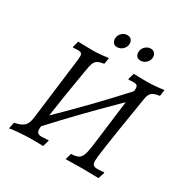

<svg xmlns="http://www.w3.org/2000/svg" viewBox="-187 -973 1101 1139"><g transform="rotate(30 364.0 -403.0)"><path d="M714 -646 708 -603Q671 -598 656 -585.5Q641 -573 636 -543Q617 -429 596.5 -298.5Q576 -168 569 -107Q567 -85 567 -78Q567 -58 574.5 -50Q582 -42 602 -42Q618 -42 631 -43Q644 -44 648 -45L650 -41L636 2Q624 2 590 1Q556 0 522 0Q490 0 456.5 1Q423 2 411 2L423 -41Q455 -42 471.5 -50.5Q488 -59 496.5 -82Q505 -105 511 -151L551 -469Q356 -278 187 -94Q186 -88 186 -78Q186 -58 194 -50Q202 -42 221 -42Q237 -42 251 -43.5Q265 -45 266 -45L269 -42L256 2Q256 0 178 0Q136 0 83 4.5Q30 9 28 13L38 -32Q84 -41 102.5 -59Q121 -77 126 -119L179 -542Q181 -562 181 -568Q181 -583 174.5 -589Q168 -595 153 -595Q142 -595 132 -594Q122 -593 118 -593L116 -597L127 -639Q138 -639 169 -638Q200 -637 231 -637Q257 -637 290.5 -640.5Q324 -644 334 -646L327 -603Q297 -598 283.5 -590Q270 -582 263 -564.5Q256 -547 250 -508Q217 -315 197 -174Q383 -355 561 -550Q562 -557 562 -567Q562 -583 555.5 -589Q549 -595 533 -595Q517 -595 508.5 -594Q500 -593 499 -593L496 -597L508 -639Q518 -638 544.5 -637.5Q571 -637 598 -637Q628 -637 665.5 -640.5Q703 -644 714 -646ZM307 -764Q307 -786 323 -802.5Q339 -819 362 -819Q379 -819 388.5 -808Q398 -797 398 -781Q398 -759 381.5 -742.5Q365 -726 342 -726Q325 -726 316 -737Q307 -748 307 -764ZM467 -764Q467 -786 483.5 -802.5Q500 -819 522 -819Q539 -819 548.5 -808Q558 -797 558 -781Q558 -759 541.5 -742.5Q525 -726 502 -726Q485 -726 476 -737Q467 -748 467 -764Z"/></g></svg>

Font: Alegreya SC
Style: Italic
Weight: 400
Italic angle: -7°
Designer: Juan Pablo del Peral
Foundry: Huerta Tipografica
Version: Version 2.007; ttfautohint (v1.6)